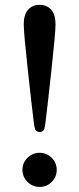

<svg xmlns="http://www.w3.org/2000/svg" viewBox="-20 -756 324 785"><path d="M77.1 -656.7Q77.1 -695.8 94.7 -716.1Q112.3 -736.3 142.1 -736.3Q171.9 -736.3 189.5 -716.1Q207 -695.8 207 -656.7Q207 -621.6 189.9 -465.6Q172.9 -309.6 167 -264.2Q166.5 -259.8 165.5 -251.7Q164.6 -243.7 163.8 -240Q163.1 -236.3 161.6 -230.7Q160.2 -225.1 158 -222.7Q155.8 -220.2 151.6 -218.3Q147.5 -216.3 142.1 -216.3Q136.7 -216.3 132.6 -218.3Q128.4 -220.2 126.2 -222.7Q124 -225.1 122.6 -230.7Q121.1 -236.3 120.4 -240Q119.6 -243.7 118.7 -251.7Q117.7 -259.8 117.2 -264.2Q111.3 -309.6 94.2 -465.6Q77.1 -621.6 77.1 -656.7ZM92.5 -12.2Q71.8 -32.7 71.8 -61.5Q71.8 -90.3 92.5 -110.8Q113.3 -131.3 142.1 -131.3Q170.9 -131.3 191.4 -110.8Q211.9 -90.3 211.9 -61.5Q211.9 -32.7 191.4 -12.2Q170.9 8.3 142.1 8.3Q113.3 8.3 92.5 -12.2Z"/></svg>

Font: Cooper*
Style: Regular
Weight: 400
Designer: Owen Earl
Foundry: indestructible type*
Version: Version 0.001